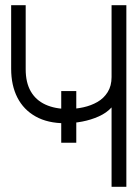

<svg xmlns="http://www.w3.org/2000/svg" viewBox="-20 -720 529 740"><path d="M216 -369V-170H274V-369ZM467 -700H410V-423Q410 -389 395 -365Q380 -341 355.5 -327Q331 -313 301.5 -306.5Q272 -300 243 -300Q192 -300 155 -317Q118 -334 98.5 -368Q79 -402 79 -453V-700H23V-455Q23 -391 47 -344Q71 -297 117.5 -271Q164 -245 231 -245Q263 -245 297 -251.5Q331 -258 361 -271.5Q391 -285 410 -306V0H467Z"/></svg>

Font: Advent Pro
Style: Regular
Weight: 400
Designer: VivaRado, Andreas Kalpakidis
Foundry: VivaRado, Andreas Kalpakidis
Version: Version 3.000